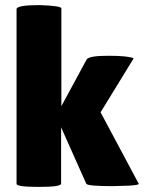

<svg xmlns="http://www.w3.org/2000/svg" viewBox="-20 -728 571 754"><path d="M45 -6V-692Q45 -708 136 -708Q221 -705 221 -695V-311L320 -494Q328 -509 405 -509Q484 -509 505 -499L375 -287L525 -6Q525 -5 523 -4Q521 -3 516.5 -2Q512 -1 505 -0.5Q498 0 488 1Q434 3 422 3Q326 3 319 -6L220 -228V-7Q220 6 133 6Q45 6 45 -6Z"/></svg>

Font: FC Lilita One
Style: Regular
Weight: 400
Designer: Juan Montoreano
Foundry: Juan Montoreano
Version: Version 1.002